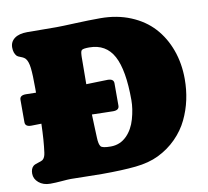

<svg xmlns="http://www.w3.org/2000/svg" viewBox="-82 -820 1008 929"><g transform="rotate(-10 422.5 -355.5)"><path d="M346.7 14.2Q306.6 14.2 261.5 12.9Q216.3 11.7 194.3 11.7Q179.7 11.7 148.4 14.4Q117.2 17.1 91.8 17.1Q57.6 17.1 35.6 -1.5Q13.7 -20 13.7 -45.9Q13.7 -70.3 26.9 -82Q33.2 -87.9 51 -93Q68.8 -98.1 74.2 -102.1Q86.4 -111.8 89.4 -136.2Q97.2 -192.4 99.6 -276.4Q59.6 -275.4 49.8 -275.4Q20 -275.4 20 -297.4V-407.7Q20 -429.7 49.8 -429.7Q60.1 -429.7 100.1 -428.7V-450.2Q100.1 -517.6 96.2 -550.3Q92.3 -583 80.6 -597.2Q73.7 -605.5 58.3 -611.1Q43 -616.7 39.1 -620.6Q24.4 -636.2 24.4 -663.6Q24.4 -691.9 46.6 -708.3Q68.8 -724.6 108.9 -724.6Q124 -724.6 174.3 -724.1Q224.6 -723.6 252 -723.6Q278.8 -723.6 345.7 -726.6Q412.6 -729.5 468.3 -729.5Q550.3 -729.5 617.2 -701.9Q684.1 -674.3 728.3 -626Q772.5 -577.6 796.4 -511.7Q820.3 -445.8 820.3 -368.7Q820.3 -316.9 809.8 -267.8Q799.3 -218.8 777.1 -172.4Q754.9 -126 716.3 -86.9Q677.7 -47.9 626.5 -22.9Q578.6 0.5 512.5 7.3Q446.3 14.2 346.7 14.2ZM411.6 -109.4Q457.5 -109.4 490.2 -142.1Q520.5 -172.4 534.4 -221.2Q548.3 -270 548.3 -313.5Q548.3 -460.9 511 -530.3Q473.6 -599.6 391.6 -599.6Q362.8 -599.6 355.5 -594.2Q353.5 -592.8 352.3 -590.8Q351.1 -588.9 350.3 -585.7Q349.6 -582.5 349.1 -579.8Q348.6 -577.1 348.4 -572.5Q348.1 -567.9 347.9 -564.9Q347.7 -562 347.7 -556.6Q347.7 -551.3 347.7 -548.8Q346.7 -511.2 346.7 -426.8Q371.6 -427.2 405.5 -428.5Q439.5 -429.7 452.1 -429.7Q481.9 -429.7 481.9 -407.7V-297.4Q481.9 -275.4 452.1 -275.4Q438.5 -275.4 404.1 -276.4Q369.6 -277.3 348.1 -277.8Q348.6 -260.3 350.1 -221.9Q351.6 -183.6 352.5 -162.6Q353.5 -130.9 362.3 -119.6Q370.1 -109.4 411.6 -109.4Z"/></g></svg>

Font: Cooper* Black
Style: Regular
Weight: 900
Designer: Owen Earl
Foundry: indestructible type*
Version: Version 0.001